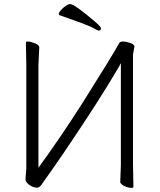

<svg xmlns="http://www.w3.org/2000/svg" viewBox="-20 -900 778 934"><path d="M108 -82V-583L106 -692Q106 -698 114 -698Q127 -698 140 -693Q171 -683 171 -670L167 -584V-84Q270 -225 380 -397Q522 -622 561 -692Q565 -698 579 -698Q593 -698 613.5 -691Q634 -684 634 -673L627 -636V-101L629 8Q629 14 621 14Q609 14 595.5 9.5Q582 5 573.5 -2Q565 -9 565 -14L568 -100V-593L559 -576Q468 -419 289 -155Q233 -73 180 1Q171 13 159 13Q147 13 134 6.5Q121 0 112.5 -9.5Q104 -19 104 -27ZM459 -751Q454 -752 435 -763Q416 -774 368 -791L270 -826Q266 -827 266 -833Q266 -839 276 -850.5Q286 -862 299.5 -871Q313 -880 317.5 -880Q322 -880 324 -880Q348 -875 443 -794Q459 -780 465 -773Q471 -766 471 -763Q471 -751 459 -751Z"/></svg>

Font: Moon Stars Kai T Light
Style: Regular
Weight: 300
Designer: GuiWonder
Version: Version 1.101